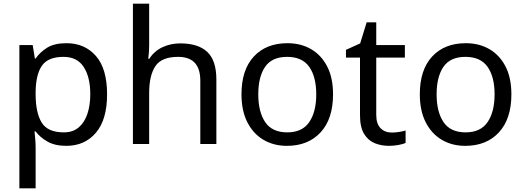

<svg xmlns="http://www.w3.org/2000/svg" viewBox="-20 -780 2844 1040"><path d="M340 -546Q439 -546 499.5 -477Q560 -408 560 -269Q560 -132 499.5 -61Q439 10 339 10Q277 10 236.5 -13.5Q196 -37 173 -68H167Q169 -51 171 -25Q173 1 173 20V240H85V-536H157L169 -463H173Q197 -498 236 -522Q275 -546 340 -546ZM324 -472Q242 -472 208.5 -426Q175 -380 173 -286V-269Q173 -170 205.5 -116.5Q238 -63 326 -63Q375 -63 406.5 -90Q438 -117 453.5 -163.5Q469 -210 469 -270Q469 -362 433.5 -417Q398 -472 324 -472Z M788 -537Q788 -497 783 -462H789Q815 -503 859.5 -524Q904 -545 956 -545Q1054 -545 1103 -498.5Q1152 -452 1152 -349V0H1065V-343Q1065 -472 945 -472Q855 -472 821.5 -421.5Q788 -371 788 -277V0H700V-760H788Z M1784 -269Q1784 -136 1716.5 -63Q1649 10 1534 10Q1463 10 1407.5 -22.5Q1352 -55 1320 -117.5Q1288 -180 1288 -269Q1288 -402 1355 -474Q1422 -546 1537 -546Q1610 -546 1665.5 -513.5Q1721 -481 1752.5 -419.5Q1784 -358 1784 -269ZM1379 -269Q1379 -174 1416.5 -118.5Q1454 -63 1536 -63Q1617 -63 1655 -118.5Q1693 -174 1693 -269Q1693 -364 1655 -418Q1617 -472 1535 -472Q1453 -472 1416 -418Q1379 -364 1379 -269Z M2102 -62Q2122 -62 2143 -65.5Q2164 -69 2177 -73V-6Q2163 1 2137 5.5Q2111 10 2087 10Q2045 10 2009.5 -4.5Q1974 -19 1952 -55Q1930 -91 1930 -156V-468H1854V-510L1931 -545L1966 -659H2018V-536H2173V-468H2018V-158Q2018 -109 2041.5 -85.5Q2065 -62 2102 -62Z M2750 -269Q2750 -136 2682.5 -63Q2615 10 2500 10Q2429 10 2373.5 -22.5Q2318 -55 2286 -117.5Q2254 -180 2254 -269Q2254 -402 2321 -474Q2388 -546 2503 -546Q2576 -546 2631.5 -513.5Q2687 -481 2718.5 -419.5Q2750 -358 2750 -269ZM2345 -269Q2345 -174 2382.5 -118.5Q2420 -63 2502 -63Q2583 -63 2621 -118.5Q2659 -174 2659 -269Q2659 -364 2621 -418Q2583 -472 2501 -472Q2419 -472 2382 -418Q2345 -364 2345 -269Z"/></svg>

Font: Noto Sans Multani
Style: Regular
Weight: 400
Designer: Monotype Design Team
Foundry: Monotype Imaging Inc.
Version: Version 2.002; ttfautohint (v1.8.4.7-5d5b)